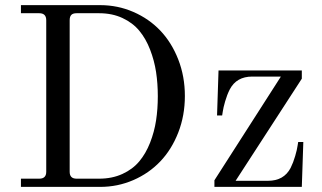

<svg xmlns="http://www.w3.org/2000/svg" viewBox="-20 -732 1260 752"><path d="M62 -711.9H372.1Q440.9 -711.9 502.2 -685.3Q563.5 -658.7 607.9 -612.1Q652.3 -565.4 678.2 -499Q704.1 -432.6 704.1 -356Q704.1 -279.3 678.2 -212.9Q652.3 -146.5 607.9 -99.9Q563.5 -53.2 502.2 -26.6Q440.9 0 372.1 0H62V-32.2H133.8Q161.1 -32.2 161.1 -59.1V-652.8Q161.1 -680.2 133.8 -680.2H62ZM279.8 -680.2Q265.6 -680.2 259.3 -673.6Q252.9 -667 252.9 -652.8V-59.1Q252.9 -32.2 279.8 -32.2H368.2Q419.4 -32.2 459.7 -50.8Q500 -69.3 525.6 -100.1Q551.3 -130.9 567.9 -173.3Q584.5 -215.8 591.3 -260.5Q598.1 -305.2 598.1 -355Q598.1 -404.8 591.3 -449.7Q584.5 -494.6 567.9 -537.6Q551.3 -580.6 525.6 -611.6Q500 -642.6 459.7 -661.4Q419.4 -680.2 368.2 -680.2ZM1162.1 -456.1V-423.8L902.8 -23.9H1029.8Q1091.8 -23.9 1118.2 -74.2Q1128.9 -95.7 1136.2 -121.1Q1143.6 -146.5 1145.5 -161.1L1147.9 -175.8H1168L1162.1 0H819.8V-25.9L1080.1 -432.1H967.8Q906.2 -432.1 879.9 -381.8Q869.1 -360.4 861.8 -335Q854.5 -309.6 852.5 -294.9L850.1 -279.8H830.1L835.9 -456.1Z"/></svg>

Font: Flanker Steampunk
Style: Regular
Weight: 400
Designer: Alexey Kryukov, Leonardo Di Lena
Foundry: Alexey Kryukov, Leonardo Di Lena
Version: 1.210